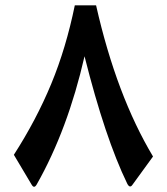

<svg xmlns="http://www.w3.org/2000/svg" viewBox="-20 -685 628 723"><path d="M556.2 -95.7C464.8 -248.5 393.1 -438 341.8 -665H261.7C239.7 -558.1 210.4 -459.5 172.9 -369.1C135.3 -278.3 88.4 -189.5 32.2 -102.1L99.6 11.2C106 21.5 112.3 20.5 118.7 8.8C196.3 -128.4 256.3 -289.1 298.3 -473.1C350.1 -267.1 403.8 -107.4 459 6.3C465.3 19 472.2 20.5 478.5 11.2Z"/></svg>

Font: Sahel SemiBold
Style: Bold
Weight: 600
Foundry: Saber Rastikerdar (saber.rastikerdar@gmail.com)
Version: Version 3.4.0